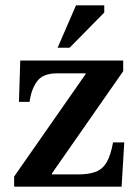

<svg xmlns="http://www.w3.org/2000/svg" viewBox="-20 -700 521 720"><path d="M436 0H33V-38L301 -422V-425H194Q141 -425 119 -395Q97 -365 91 -318H51L56 -473H442V-433L175 -50V-46H274Q314 -46 339.5 -56Q365 -66 380 -91.5Q395 -117 404 -166H446ZM241 -521H196L265 -680H371V-653Z"/></svg>

Font: STIX Two Text SemiBold
Style: Regular
Weight: 600
Designer: Ross Mills, John Hudson & Paul Hanslow, Tiro Typeworks Ltd; with prior portions MicroPress Inc., and Coen Hoffman.
Foundry: Tiro Typeworks Ltd
Version: Version 2.13 b171